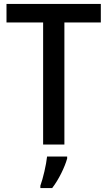

<svg xmlns="http://www.w3.org/2000/svg" viewBox="-20 -734 546 975"><path d="M307 0V-620H492V-714H13V-620H199V0ZM321 71V61H219C215 102 198 174 185 209V221H245C279 177 309 114 321 71Z"/></svg>

Font: Noto Sans Bengali SemiCondensed Medium
Style: Regular
Weight: 500
Width: 4
Designer: Joana Ranito - Universal Thirst; Jelle Bosma - Monotype Design Team
Foundry: Universal Thirst ehf.
Version: Version 3.000